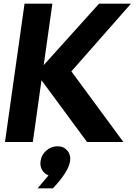

<svg xmlns="http://www.w3.org/2000/svg" viewBox="-20 -770 742 1041"><path d="M452 0 205 -335 158 0H7L113 -750H264L217 -417L517 -750H690L367 -383L649 0ZM243 181Q220 172 208 151Q196 130 200 104Q204 70 231 46.5Q258 23 292 23Q325 23 345 46.5Q365 70 360 104Q351 162 267 251H184Z"/></svg>

Font: Oakes Grotesk Bold
Style: Italic
Weight: 700
Italic angle: -8°
Designer: Samuel Oakes
Foundry: Samuel Oakes
Version: Version 1.000;PS 001.000;hotconv 1.0.88;makeotf.lib2.5.64775